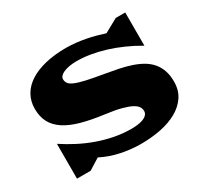

<svg xmlns="http://www.w3.org/2000/svg" viewBox="-150 -940 1248 1173"><g transform="rotate(-30 474.5 -353.0)"><path d="M88.9 -238.8Q136.2 -207.5 188.5 -180.4Q240.7 -153.3 296.6 -133.3Q352.5 -113.3 411.4 -101.8Q470.2 -90.3 531.2 -90.3Q554.7 -90.3 576.4 -93.3Q598.1 -96.2 614.5 -102.8Q630.9 -109.4 640.9 -120.4Q650.9 -131.3 650.9 -147Q650.9 -161.1 642.6 -175.5Q634.3 -189.9 610.6 -203.1Q586.9 -216.3 544.4 -227.8Q502 -239.3 434.1 -248Q343.3 -259.8 276.4 -278.3Q209.5 -296.9 165.5 -325.7Q121.6 -354.5 100.1 -395Q78.6 -435.5 78.6 -491.2Q78.6 -544.4 102.8 -586.7Q127 -628.9 172.4 -658.2Q217.8 -687.5 282.7 -703.1Q347.7 -718.8 429.2 -718.8Q462.9 -718.8 497.1 -715.1Q531.2 -711.4 564.5 -705.1Q597.7 -698.7 629.4 -690.2Q661.1 -681.6 689 -672.4L784.7 -725.1H851.6V-490.7Q799.3 -521.5 746.3 -544.9Q693.4 -568.4 641.4 -584.2Q589.4 -600.1 539.8 -608.2Q490.2 -616.2 445.3 -616.2Q416 -616.2 392.3 -611.8Q368.7 -607.4 352.3 -600.1Q335.9 -592.8 327.1 -582.8Q318.4 -572.8 318.4 -561.5Q318.4 -545.4 327.1 -532.5Q335.9 -519.5 361.3 -508.3Q386.7 -497.1 432.6 -486.6Q478.5 -476.1 552.7 -463.9Q602.1 -455.6 647 -446.3Q691.9 -437 730.5 -424.1Q769 -411.1 800 -393.1Q831.1 -375 853 -349.6Q875 -324.2 887 -290Q898.9 -255.9 898.9 -210.4Q898.9 -149.9 869.6 -106.4Q840.3 -63 790.5 -35.2Q740.7 -7.3 674.6 5.9Q608.4 19 535.2 19Q466.8 19 397 4.6Q327.1 -9.8 263.2 -42L185.1 6.8H88.9Z"/></g></svg>

Font: Goblin One
Style: Regular
Weight: 400
Designer: Riccardo De Franceschi
Foundry: Sorkin Type Co.
Version: Version 1.001